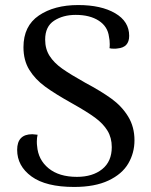

<svg xmlns="http://www.w3.org/2000/svg" viewBox="-20 -727 597 761"><path d="M48 -133Q48 -195 108 -195Q113 -195 129 -193Q126 -181 126 -166Q126 -155 127 -149Q131 -94 172.5 -60Q214 -26 285 -26Q347 -26 385 -56.5Q423 -87 423 -144Q423 -181 406 -209Q389 -237 357 -260.5Q325 -284 268 -316Q198 -355 158.5 -384Q119 -413 96 -450.5Q73 -488 73 -540Q73 -624 134 -665.5Q195 -707 290 -707Q381 -707 436.5 -674.5Q492 -642 492 -585Q492 -539 446 -535Q442 -534 432 -534Q420 -534 414 -536Q415 -541 415 -552Q415 -568 412 -581Q407 -622 371.5 -645Q336 -668 280 -668Q230 -668 194.5 -645Q159 -622 159 -570Q159 -533 176.5 -505.5Q194 -478 226.5 -455Q259 -432 318 -399Q380 -366 421.5 -336Q463 -306 488 -265Q513 -224 513 -171Q513 -121 488.5 -79Q464 -37 410 -11.5Q356 14 274 14Q162 14 105 -27.5Q48 -69 48 -133Z"/></svg>

Font: Arima Madurai Medium
Style: Regular
Weight: 500
Designer: Joana Correia and Natanael Gama
Foundry: NDISCOVER
Version: Version 1.020